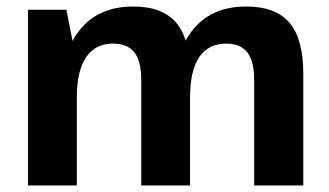

<svg xmlns="http://www.w3.org/2000/svg" viewBox="-20 -570 1011 590"><path d="M761 -325Q761 -382 740 -409Q719 -436 675 -436Q620 -436 592 -394Q564 -352 564 -270L511 -194V-253Q511 -398 569 -474Q627 -550 737 -550Q827 -550 869.5 -500Q912 -450 912 -343V0H761ZM66 -540H184L216 -378V0H66ZM414 -325Q414 -382 393 -409Q372 -436 327 -436Q273 -436 244.5 -394Q216 -352 216 -270L164 -194V-253Q164 -398 222 -474Q280 -550 389 -550Q480 -550 522 -499.5Q564 -449 564 -343V0H414Z"/></svg>

Font: Pathway Extreme SemiCondensed
Style: Bold
Weight: 700
Width: 4
Version: Version 1.001;gftools[0.9.26]